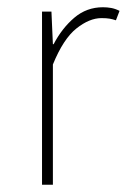

<svg xmlns="http://www.w3.org/2000/svg" viewBox="-20 -510 350 530"><path d="M96 0V-478H122L126 -388H128Q151 -432 185 -461Q219 -490 264 -490Q276 -490 287 -488Q298 -486 310 -480L300 -454Q291 -457 282.5 -458.5Q274 -460 260 -460Q227 -460 191 -431.5Q155 -403 126 -332V0Z"/></svg>

Font: Source Sans 3
Style: Regular
Weight: 200
Designer: Paul D. Hunt
Foundry: Adobe
Version: Version 3.046;hotconv 1.0.118;makeotfexe 2.5.65603